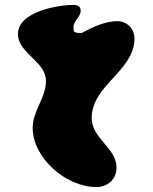

<svg xmlns="http://www.w3.org/2000/svg" viewBox="-20 -747 621 781"><path d="M113 -227C113 -103 250 14 372 14C418 14 454 -18 454 -65C454 -146 353 -183 353 -267C353 -401 527 -458 527 -591C527 -630 496 -661 457 -661C408 -661 355 -636 313 -613H303C294 -613 288 -613 280 -620C280 -622 279 -634 279 -637C279 -664 308 -677 308 -703C308 -722 295 -727 278 -727C215 -727 53 -699 53 -609C53 -529 167 -499 167 -417C167 -350 113 -296 113 -227Z"/></svg>

Font: CISF Camouflage Kit
Style: Ste
Weight: 400
Designer: Robert Jablonski, Jasper
Foundry: Cannot Into Space Fonts
Version: Version 1.27